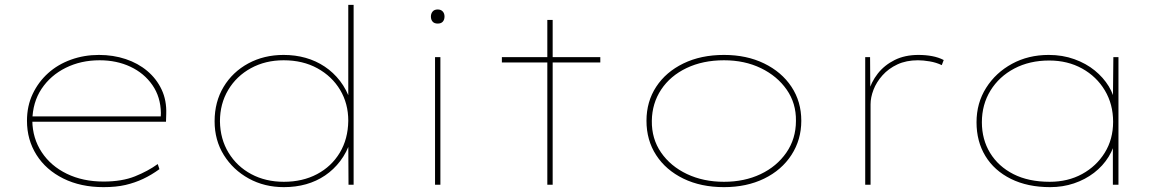

<svg xmlns="http://www.w3.org/2000/svg" viewBox="-20 -760 4773 790"><path d="M406 10Q312 10 240.5 -25.5Q169 -61 130 -123Q91 -185 91 -263Q91 -324 114.5 -373.5Q138 -423 178 -459Q218 -495 272 -514.5Q326 -534 387 -534Q446 -534 497 -517Q548 -500 586 -468Q624 -436 645 -391.5Q666 -347 664 -291L663 -259H103V-281H652L641 -270L642 -295Q641 -361 607 -410Q573 -459 516.5 -485.5Q460 -512 390 -512Q313 -512 250.5 -481Q188 -450 151 -394.5Q114 -339 113 -263Q114 -191 151.5 -134Q189 -77 255 -45Q321 -13 406 -13Q482 -13 535.5 -34.5Q589 -56 629 -85L636 -64Q603 -40 569 -24Q535 -8 496.5 1Q458 10 406 10Z M1148 10Q1068 10 1003.5 -25.5Q939 -61 901 -122Q863 -183 863 -261Q863 -341 900 -402.5Q937 -464 1001.5 -499Q1066 -534 1147 -534Q1195 -534 1237.5 -522Q1280 -510 1316 -486Q1352 -462 1379 -427Q1406 -392 1422 -345L1413 -346V-740H1435V0H1414L1413 -179L1423 -181Q1407 -133 1380 -97.5Q1353 -62 1317.5 -38Q1282 -14 1239.5 -2Q1197 10 1148 10ZM1148 -12Q1225 -12 1284.5 -43.5Q1344 -75 1378 -131.5Q1412 -188 1413 -263Q1413 -334 1379.5 -390Q1346 -446 1286 -479Q1226 -512 1147 -512Q1072 -512 1012.5 -479.5Q953 -447 919 -390Q885 -333 885 -261Q886 -188 920.5 -131.5Q955 -75 1014 -43.5Q1073 -12 1148 -12Z M1770 0V-525H1792V0ZM1781 -663Q1767 -663 1760 -671Q1753 -679 1753 -692Q1753 -704 1760 -712.5Q1767 -721 1781 -721Q1794 -721 1801.5 -713Q1809 -705 1809 -692Q1809 -679 1802 -671Q1795 -663 1781 -663Z M2232 0V-678H2254V0ZM2045 -503V-525H2450V-503Z M2959 10Q2864 10 2792 -25Q2720 -60 2680 -121.5Q2640 -183 2640 -263Q2640 -342 2680 -403Q2720 -464 2792 -499Q2864 -534 2959 -534Q3052 -534 3124 -499Q3196 -464 3236.5 -403Q3277 -342 3277 -263Q3277 -185 3236.5 -122.5Q3196 -60 3124 -25Q3052 10 2959 10ZM2959 -12Q3043 -12 3109.5 -43.5Q3176 -75 3215.5 -132Q3255 -189 3255 -263Q3256 -335 3217 -391Q3178 -447 3111 -479.5Q3044 -512 2959 -512Q2872 -512 2805 -480Q2738 -448 2700.5 -391.5Q2663 -335 2662 -263Q2661 -189 2700 -132.5Q2739 -76 2806.5 -44Q2874 -12 2959 -12Z M3540 0V-525H3560L3561 -381L3552 -377Q3564 -422 3591.5 -457Q3619 -492 3661 -513Q3703 -534 3759 -534Q3789 -534 3815.5 -529Q3842 -524 3863 -513L3855 -492Q3832 -503 3805 -507.5Q3778 -512 3757 -512Q3709 -512 3672.5 -495Q3636 -478 3611 -450Q3586 -422 3574 -390.5Q3562 -359 3562 -331V0Z M4301 10Q4208 10 4139.5 -24Q4071 -58 4034.5 -118Q3998 -178 3998 -257Q3998 -336 4037.5 -398.5Q4077 -461 4144 -497.5Q4211 -534 4295 -534Q4352 -534 4400.5 -516.5Q4449 -499 4484.5 -470Q4520 -441 4542 -405Q4564 -369 4568 -331L4559 -332L4561 -525H4582V0H4559V-185L4572 -197Q4565 -153 4541.5 -115Q4518 -77 4481.5 -49Q4445 -21 4399 -5.5Q4353 10 4301 10ZM4299 -12Q4374 -12 4432.5 -44Q4491 -76 4525.5 -131.5Q4560 -187 4560 -259Q4560 -331 4526 -388Q4492 -445 4432.5 -478Q4373 -511 4297 -511Q4216 -511 4153.5 -478Q4091 -445 4055.5 -387.5Q4020 -330 4020 -257Q4020 -186 4054 -130.5Q4088 -75 4150 -43.5Q4212 -12 4299 -12Z"/></svg>

Font: Lexend Mega Thin
Style: Regular
Weight: 250
Version: Version 1.007